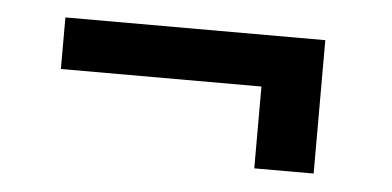

<svg xmlns="http://www.w3.org/2000/svg" viewBox="-30 -437 611 299"><g transform="rotate(5 276.0 -288.0)"><path d="M468.3 -391.6V-183.1H375.5V-311H62V-391.6Z"/></g></svg>

Font: Vazirmatn UI FD Medium
Style: Regular
Weight: 500
Designer: Saber Rastikerdar
Foundry: Saber Rastikerdar
Version: Version 33.003